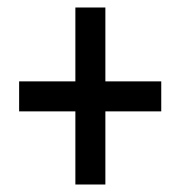

<svg xmlns="http://www.w3.org/2000/svg" viewBox="-20 -610 483 512"><path d="M261 -393V-590H181V-393H31V-313H181V-118H261V-313H410V-393Z"/></svg>

Font: Noto Sans Hebrew ExtraCondensed Medium
Style: Regular
Weight: 500
Width: 2
Designer: Monotype Design Team
Foundry: Monotype Imaging Inc.
Version: Version 2.004